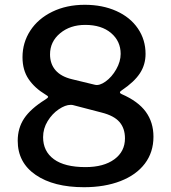

<svg xmlns="http://www.w3.org/2000/svg" viewBox="-20 -772 713 802"><path d="M588 -547Q588 -502 564.5 -466Q541 -430 489 -395Q481 -390 481 -386Q481 -382 488 -379Q557 -349 589 -305Q621 -261 621 -201Q621 -136 585 -88.5Q549 -41 483 -15.5Q417 10 331 10Q204 10 129 -41.5Q54 -93 54 -184Q54 -237 81 -277.5Q108 -318 169 -356Q181 -364 181 -367Q181 -371 170 -377Q125 -404 99.5 -441.5Q74 -479 74 -533Q74 -594 106.5 -644Q139 -694 198.5 -723Q258 -752 334 -752Q408 -752 466 -726Q524 -700 556 -653Q588 -606 588 -547ZM189 -545Q189 -505 212 -478.5Q235 -452 281 -441L376 -418Q395 -413 421 -431.5Q447 -450 465.5 -482.5Q484 -515 484 -547Q484 -600 444 -634Q404 -668 336 -668Q273 -668 231 -633Q189 -598 189 -545ZM502 -194Q502 -236 479 -262.5Q456 -289 404 -302L285 -333Q282 -334 275 -334Q253 -334 225.5 -315.5Q198 -297 179 -266Q160 -235 160 -199Q160 -140 205 -107Q250 -74 337 -74Q413 -74 457.5 -106.5Q502 -139 502 -194Z"/></svg>

Font: Libre Franklin Medium
Style: Regular
Weight: 500
Designer: Pablo Impallari, Rodrigo Fuenzalida
Foundry: Impallari Type
Version: Version 1.002; ttfautohint (v1.5)